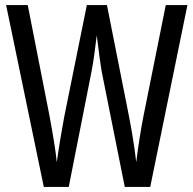

<svg xmlns="http://www.w3.org/2000/svg" viewBox="-20 -734 759 754"><path d="M716 -714H631L543 -276C533 -225 523 -162 515 -97C507 -166 497 -223 487 -275L400 -714H321L232 -274C222 -220 211 -155 203 -97C199 -140 188 -205 175 -276L89 -714H4L152 0H250L340 -456C349 -501 354 -552 360 -595C368 -527 375 -479 379 -455L470 0H570Z"/></svg>

Font: Noto Sans Sinhala UI ExtraCondensed
Style: Regular
Weight: 400
Width: 2
Designer: Jelle Bosma - Monotype Design Team
Foundry: Monotype Imaging Inc.
Version: Version 2.006